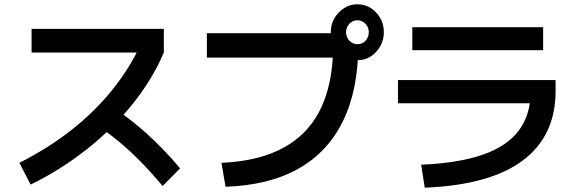

<svg xmlns="http://www.w3.org/2000/svg" viewBox="-20 -872 2680 892"><path d="M70 -115.6Q202.2 -182.2 309.4 -266.1Q416.7 -350 497.2 -448.9Q577.8 -547.8 628.9 -655.6L662.2 -627.8H126.7V-737.8H741.1V-627.8Q687.8 -503.3 596.7 -389.4Q505.6 -275.6 384.4 -179.4Q263.3 -83.3 122.2 -14.4ZM735.6 -7.8Q684.4 -68.9 635 -119.4Q585.6 -170 532.8 -213.9Q480 -257.8 418.9 -296.7L494.4 -381.1Q581.1 -323.3 660.6 -252.2Q740 -181.1 816.7 -90Z M1008.9 -115.6Q1268.9 -126.7 1398.3 -262.8Q1527.8 -398.9 1527.8 -664.4L1584.4 -604.4H941.1V-717.8H1585.6V-663.3H1644.4Q1644.4 -454.4 1573.3 -309.4Q1502.2 -164.4 1365.6 -87.8Q1228.9 -11.1 1027.8 -4.4ZM1516.7 -722.2Q1516.7 -758.9 1533.9 -787.8Q1551.1 -816.7 1578.9 -834.4Q1606.7 -852.2 1640 -852.2Q1675.6 -852.2 1702.8 -834.4Q1730 -816.7 1746.7 -787.8Q1763.3 -758.9 1763.3 -722.2Q1763.3 -686.7 1746.7 -657.2Q1730 -627.8 1702.8 -610Q1675.6 -592.2 1640 -592.2Q1606.7 -592.2 1578.9 -610Q1551.1 -627.8 1533.9 -657.2Q1516.7 -686.7 1516.7 -722.2ZM1693.3 -722.2Q1693.3 -745.6 1677.8 -761.7Q1662.2 -777.8 1640 -777.8Q1618.9 -777.8 1603.3 -761.7Q1587.8 -745.6 1587.8 -722.2Q1587.8 -698.9 1603.3 -682.8Q1618.9 -666.7 1641.1 -666.7Q1663.3 -666.7 1678.3 -682.8Q1693.3 -698.9 1693.3 -722.2Z M1936.7 -106.7Q2112.2 -114.4 2224.4 -153.9Q2336.7 -193.3 2391.1 -266.7Q2445.6 -340 2445.6 -448.9L2498.9 -392.2H1828.9V-500H2561.1V-448.9Q2561.1 -240 2408.3 -126.1Q2255.6 -12.2 1953.3 0ZM1895.6 -638.9V-745.6H2503.3V-638.9Z"/></svg>

Font: Paperlogy 6 SemiBold
Style: Regular
Weight: 600
Designer: redesigned by Lee Juim, glyphs from Gmarket Sans & Montserrat
Foundry: PT&
Version: Version 1.001